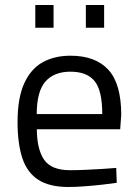

<svg xmlns="http://www.w3.org/2000/svg" viewBox="-20 -731 545 761"><path d="M248.4 10.2Q174 9.6 130.4 -19.3Q86.8 -48.2 68.2 -105.4Q49.6 -162.6 49.6 -247.2Q49.6 -342.2 75.8 -400.1Q102 -458 148.9 -484.1Q195.8 -510.2 259.2 -510.2Q358.4 -510.2 409.4 -454.6Q460.5 -399 460.5 -275.8L456.4 -218.7H126Q126.4 -139 155 -97.7Q183.7 -56.4 257.5 -56.4Q285.1 -56.4 318.7 -57.9Q352.3 -59.4 384.9 -61.4Q417.5 -63.4 440.7 -65.4L442.7 -6.4Q418.7 -2.8 384.5 1Q350.2 4.8 314.2 7.5Q278.2 10.2 248.4 10.2ZM125.5 -278.9H385.3Q385.3 -372.1 355 -409.5Q324.7 -446.9 259.2 -446.9Q195 -446.9 160.5 -408.4Q126 -369.9 125.5 -278.9ZM320.3 -621.1V-711.3H392.7V-621.1ZM119.9 -621.1V-711.3H192.3V-621.1Z"/></svg>

Font: Titillium Web
Style: Bold
Weight: 700
Designer: Mohamed Gaber, Accademia di Belle Arti di Urbino
Foundry: Kief Type Foundry, Accademia di Belle Arti di Urbino
Version: Version 3.000